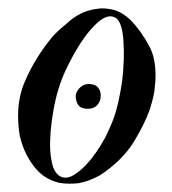

<svg xmlns="http://www.w3.org/2000/svg" viewBox="-20 -442 414 461"><path d="M258.8 -398.4Q273.4 -387.7 276.4 -343.8Q279.3 -298.8 273.4 -248Q269.5 -221.7 263.7 -195.3Q257.8 -169.9 250 -150.4Q242.2 -130.9 232.4 -111.3Q221.7 -91.8 210 -75.2Q188.5 -43.9 164.1 -26.4Q140.6 -8.8 123 -19.5Q113.3 -25.4 107.4 -41Q102.5 -57.6 100.6 -80.1Q98.6 -123 108.4 -177.7Q118.2 -233.4 139.6 -277.3Q171.9 -344.7 205.1 -378.9Q237.3 -413.1 258.8 -398.4ZM107.4 -355.5Q65.4 -305.7 40 -247.1Q23.4 -209 23.4 -164.1Q23.4 -141.6 27.3 -117.2Q36.1 -76.2 60.5 -43.9Q84 -11.7 123 -2.9Q133.8 -1 146.5 -1Q157.2 -1 168 -2Q192.4 -5.9 220.7 -21.5Q273.4 -56.6 300.8 -100.6Q328.1 -145.5 339.8 -179.7Q345.7 -198.2 348.6 -211.9Q351.6 -225.6 351.6 -232.4Q353.5 -246.1 353.5 -259.8Q353.5 -304.7 337.9 -332Q318.4 -368.2 293.9 -393.6Q274.4 -412.1 253.9 -418Q239.3 -421.9 224.6 -421.9Q219.7 -421.9 213.9 -420.9Q178.7 -417 149.4 -393.6Q121.1 -370.1 107.4 -355.5ZM169.9 -229.5Q160.2 -218.8 162.1 -206.1Q164.1 -192.4 170.9 -186.5Q177.7 -180.7 192.4 -180.7Q207 -181.6 213.9 -190.4Q221.7 -199.2 221.7 -210.9Q222.7 -222.7 215.8 -231.4Q210 -239.3 195.3 -240.2Q180.7 -241.2 169.9 -229.5Z"/></svg>

Font: Gilchrist
Style: Regular
Weight: 400
Version: 1.0